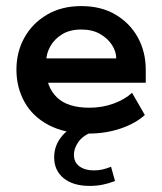

<svg xmlns="http://www.w3.org/2000/svg" viewBox="-20 -429 533 631"><path d="M271 10Q193 10 140 -18Q87 -46 60.5 -94Q34 -142 34 -200Q34 -258 60 -305Q86 -352 134 -380.5Q182 -409 247 -409Q313 -409 360.5 -380.5Q408 -352 433.5 -305Q459 -258 459 -200V-157H90V-237H362Q362 -259 348.5 -280.5Q335 -302 309.5 -317Q284 -332 247 -332Q210 -332 184.5 -316.5Q159 -301 145.5 -277Q132 -253 132 -228V-200Q132 -143 167 -109Q202 -75 274 -75Q316 -75 353 -88.5Q390 -102 414 -124L456 -51Q425 -23 376 -6.5Q327 10 271 10ZM275 182Q220 182 189 156.5Q158 131 158 88Q158 47 186 15.5Q214 -16 265 -32L296 0Q256 13 239.5 35Q223 57 223 80Q223 105 241.5 118Q260 131 288 131Q304 131 317 128Q330 125 345 119L358 166Q337 174 317 178Q297 182 275 182Z"/></svg>

Font: Rokkitt SemiBold
Style: Regular
Weight: 600
Designer: Vernon Adams
Foundry: Vernon Adams
Version: Version 3.103